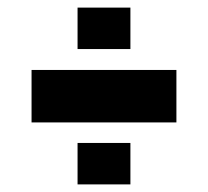

<svg xmlns="http://www.w3.org/2000/svg" viewBox="-20 -506 547 505"><path d="M63 -184V-322H444V-184ZM184 -21V-130H323V-21ZM184 -377V-486H323V-377Z"/></svg>

Font: Saira SemiCondensed Black
Style: Regular
Weight: 900
Width: 4
Designer: Hector Gatti with collaboration of the Omnibus-Type team
Foundry: Omnibus-Type
Version: Version 1.101